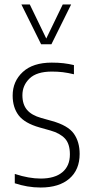

<svg xmlns="http://www.w3.org/2000/svg" viewBox="-20 -828 406 857"><path d="M161.5 9Q131 9 102 4Q73 -1 46 -10V-51.5Q109.5 -31 161.5 -31Q224 -31 258 -59Q292 -87 292 -139Q292 -186 269.8 -209.8Q247.5 -233.5 205 -245.5L157 -259Q90 -278 63.2 -313.2Q36.5 -348.5 36.5 -401.5Q36.5 -465 81.8 -506.8Q127 -548.5 211 -548.5Q239.5 -548.5 263.2 -545.8Q287 -543 310 -537.5V-496.5Q283 -503 260.2 -505.8Q237.5 -508.5 211.5 -508.5Q144 -508.5 112 -477.8Q80 -447 80 -403Q80 -362 100.5 -337.8Q121 -313.5 164 -301.5L212 -288Q283.5 -268 309.5 -231.5Q335.5 -195 335.5 -141Q335.5 -70.5 289.8 -30.8Q244 9 161.5 9ZM163.5 -630.5 75.5 -808H113L186.5 -656L260 -808H297.5L209.5 -630.5Z"/></svg>

Font: Encode Sans Cnd XLt
Style: Regular
Weight: 200
Width: 3
Designer: Multiple Designers
Foundry: Impallari Type
Version: Version 3.002; ttfautohint (v1.8.3) -l 8 -r 50 -G 200 -x 14 